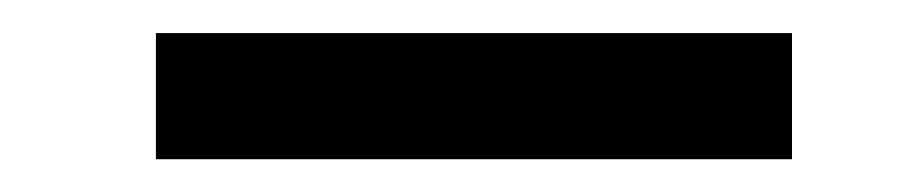

<svg xmlns="http://www.w3.org/2000/svg" viewBox="-20 -313 558 116"><path d="M74.2 -293H458.5V-216.8H74.2Z"/></svg>

Font: FantasqueSansM Nerd Font
Style: Regular
Weight: 400
Monospace: yes
Designer: Jany Belluz
Version: Version 1.8.0 ; ttfautohint (v1.8.2);Nerd Fonts 3.4.0